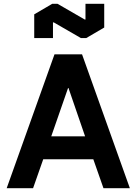

<svg xmlns="http://www.w3.org/2000/svg" viewBox="-20 -984 714 1004"><path d="M409 -700 659 0H521L468 -151H206L153 0H15L265 -700ZM336 -524 248 -271H425L338 -524ZM261 -867H257V-785H159V-909L253 -964H281L423 -882H427V-964H525V-840L431 -785H403Z"/></svg>

Font: Quantico
Style: Bold
Weight: 700
Designer: Matt Desmond
Foundry: MADtype
Version: Version 2.002